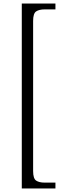

<svg xmlns="http://www.w3.org/2000/svg" viewBox="-20 -820 370 1084"><path d="M103 244V-800H293V-767H233Q201 -767 184 -755.5Q167 -744 167 -702V146Q167 188 184 199.5Q201 211 232 211H293V244Z"/></svg>

Font: Noto Serif Malayalam Light
Style: Regular
Weight: 300
Designer: Indian type Foundry, Jelle Bosma, Monotype Design Team
Foundry: Monotype Imaging Inc.
Version: Version 2.104; ttfautohint (v1.8.4.7-5d5b)